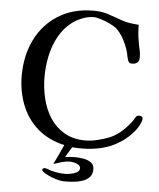

<svg xmlns="http://www.w3.org/2000/svg" viewBox="-60 -792 845 1019"><g transform="rotate(5 362.5 -282.0)"><path d="M706 -192Q706 -181 700 -169Q687 -138 659 -108.5Q631 -79 602 -61Q556 -31 504.5 -18.5Q453 -6 398 -6Q385 -6 372.5 -6.5Q360 -7 347 -8Q339 5 330.5 19Q322 33 314 47Q327 45 340 44Q353 43 366 43Q385 43 409 46.5Q433 50 451 62Q469 74 469 99Q469 126 454 141.5Q439 157 415.5 164.5Q392 172 367.5 174Q343 176 323 176Q302 176 278.5 169Q255 162 236 153Q229 150 214 141Q199 132 199 124Q199 119 203.5 117Q208 115 212 115Q219 115 228.5 119Q238 123 245 125Q264 130 283 133Q302 136 321 136Q331 136 349.5 133Q368 130 383 122Q398 114 398 100Q398 88 388 81.5Q378 75 365 72Q352 69 343 69Q321 69 298 75.5Q275 82 255 89Q268 63 280 37Q292 11 304 -16Q219 -35 161.5 -85Q104 -135 75.5 -207.5Q47 -280 47 -364Q47 -470 88.5 -555Q130 -640 209 -690Q288 -740 398 -740Q442 -740 477 -728Q512 -716 552 -702Q574 -694 596.5 -691Q619 -688 642 -686Q642 -664 644 -641.5Q646 -619 650 -597Q653 -577 658 -556.5Q663 -536 663 -515Q663 -478 625 -478Q616 -478 612 -480Q608 -482 604 -490Q600 -500 597.5 -511.5Q595 -523 593 -533Q585 -565 566 -601.5Q547 -638 521 -660Q508 -670 485.5 -680.5Q463 -691 439.5 -698.5Q416 -706 400 -706Q372 -706 342 -694.5Q312 -683 289 -666Q244 -632 217.5 -583Q191 -534 179.5 -478.5Q168 -423 168 -368Q168 -310 181.5 -253Q195 -196 224.5 -150.5Q254 -105 301 -77.5Q348 -50 415 -50Q443 -50 478 -58.5Q513 -67 538 -77Q568 -89 594 -110Q620 -131 640 -156Q646 -163 652 -170.5Q658 -178 662 -186Q664 -190 666 -193.5Q668 -197 671 -200Q677 -206 688 -206Q694 -206 700 -202.5Q706 -199 706 -192Z"/></g></svg>

Font: Kaisei Decol Medium
Style: Regular
Weight: 500
Designer: Font-Kai, 金井和夫
Foundry: KAZUO KANAI
Version: Version 5.003